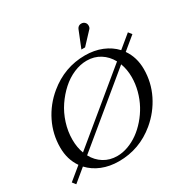

<svg xmlns="http://www.w3.org/2000/svg" viewBox="-203 -1116 1276 1301"><g transform="rotate(-30 434.5 -465.5)"><path d="M546.4 -781.2H517.6L569.8 -911.1Q572.8 -918.5 578.1 -923.8Q588.4 -934.1 604 -934.1Q620.1 -934.1 630.6 -923.8Q641.1 -913.6 641.1 -897.9Q641.1 -881.8 632.8 -873.5ZM517.6 -734.9Q589.8 -734.9 649.2 -710.7Q708.5 -686.5 749 -642.6L848.6 -724.6L869.1 -698.7L769.5 -616.7Q817.9 -547.9 817.9 -455.1Q817.9 -351.6 772.5 -260Q727.1 -168.5 647.5 -102.1Q522 2.4 360.8 2.4Q289.1 2.4 229.7 -21.5Q170.4 -45.4 129.9 -89.4L31.2 -7.8L10.7 -33.7L109.4 -114.7Q61 -183.6 61 -277.3Q61 -380.9 106.2 -472.7Q151.4 -564.5 231.4 -630.4Q357.9 -734.9 517.6 -734.9ZM509.8 -698.2Q459.5 -698.2 408.2 -676.3Q356.9 -654.3 312.7 -614.5Q268.6 -574.7 233.9 -523.4Q199.2 -472.2 179.2 -409.2Q159.2 -346.2 159.2 -282.2Q159.2 -220.7 178.2 -171.9L686.5 -590.8Q659.2 -641.1 613.5 -669.7Q567.9 -698.2 509.8 -698.2ZM719.7 -449.7Q719.7 -508.3 700.7 -559.6L192.4 -140.6Q219.7 -90.3 265.1 -62.3Q310.5 -34.2 368.7 -34.2Q410.6 -34.2 453.6 -49.8Q496.6 -65.4 535.2 -93Q573.7 -120.6 607.9 -159.9Q642.1 -199.2 666.7 -244.6Q691.4 -290 705.6 -343.3Q719.7 -396.5 719.7 -449.7Z"/></g></svg>

Font: Flanker
Style: Italic
Weight: 400
Italic angle: -12°
Designer: Flanker
Version: Version 2.027